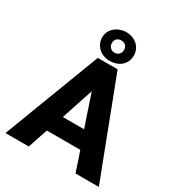

<svg xmlns="http://www.w3.org/2000/svg" viewBox="-216 -1086 1140 1227"><g transform="rotate(30 354.0 -472.5)"><path d="M9 0H181L230 -146H477L526 0H698L426 -711H280ZM238 -838C238 -823 242 -808 248 -795C265 -759 302 -732 355 -732C419 -732 472 -772 472 -838C472 -904 419 -945 355 -945C339 -945 323 -941 309 -936C272 -921 238 -890 238 -838ZM275 -272 353 -507 432 -272ZM310 -838C310 -865 327 -883 355 -883C383 -883 400 -865 400 -838C400 -812 382 -793 355 -793C329 -793 310 -813 310 -838Z"/></g></svg>

Font: Asimov Pro
Style: Blk
Weight: 900
Designer: Google
Version: Version 2.000980; 2014